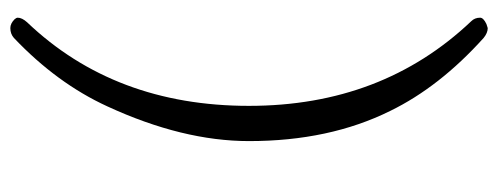

<svg xmlns="http://www.w3.org/2000/svg" viewBox="-315 -472 960 370"><g transform="rotate(-90 165.0 -287.0)"><path d="M315.9 158.2Q315.9 164.6 303.7 170.4L295.9 172.9Q286.6 172.9 276.9 165Q182.6 80.1 136.2 -15.1Q78.1 -132.3 78.1 -287.1Q78.1 -415 145 -560.1Q189.5 -657.2 276.9 -740.2Q284.7 -747.1 295.9 -747.1Q304.7 -747.1 313 -738.8Q315.9 -735.4 315.9 -732.9Q315.9 -724.6 307.1 -714.8Q146 -545.9 146 -287.1Q146 -30.8 309.1 141.1Q315.9 147.9 315.9 158.2Z"/></g></svg>

Font: Junicode
Style: Regular
Weight: 400
Designer: Peter S. Baker
Foundry: Briery Creek Software
Version: Version 0.7.2